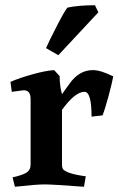

<svg xmlns="http://www.w3.org/2000/svg" viewBox="-20 -705 453 734"><path d="M335 -437Q365 -437 413 -413Q408 -386 394.5 -336Q381 -286 372 -264L330 -259Q330 -354 303 -354Q267 -354 217 -285V-77Q217 -64 221 -58.5Q225 -53 236 -48Q255 -39 294 -33L308 -31L301 9Q182 0 150 0Q118 0 37 9L28 -27Q65 -35 81 -45Q97 -55 97 -76V-326Q97 -360 71 -360L25 -354L20 -392Q54 -407 104.5 -421Q155 -435 187 -437L208 -414Q208 -377 217 -345L245 -384Q282 -437 335 -437ZM343 -685 356 -658 203 -494 156 -521Q165 -543 197 -605Q229 -667 238 -676Q281 -685 343 -685Z"/></svg>

Font: Buenard
Style: Bold
Weight: 700
Foundry: FontFuror
Version: Version 1.002 2011